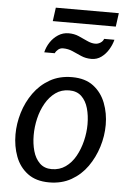

<svg xmlns="http://www.w3.org/2000/svg" viewBox="-58 -874 614 929"><g transform="rotate(5 249.5 -409.5)"><path d="M216 13Q152 13 111.5 -17.5Q71 -48 52.5 -97.5Q34 -147 34 -204Q34 -257 50 -310Q66 -363 97.5 -407Q129 -451 175.5 -477.5Q222 -504 283 -504Q347 -504 387 -473.5Q427 -443 446 -393.5Q465 -344 465 -288Q465 -234 448.5 -181Q432 -128 401 -84Q370 -40 323.5 -13.5Q277 13 216 13ZM223 -52Q261 -52 290 -72.5Q319 -93 338 -127Q357 -161 367 -202Q377 -243 377 -283Q377 -325 367 -360.5Q357 -396 334.5 -417.5Q312 -439 275 -439Q237 -439 208.5 -418.5Q180 -398 160.5 -364Q141 -330 131.5 -289.5Q122 -249 122 -208Q122 -167 132 -131.5Q142 -96 164.5 -74Q187 -52 223 -52ZM471 -702Q465 -678 451 -654.5Q437 -631 416 -615.5Q395 -600 368 -600Q340 -600 317.5 -610Q295 -620 273.5 -629.5Q252 -639 227 -639Q214 -639 204 -631Q194 -623 189 -612H138Q144 -638 159 -661Q174 -684 197 -699Q220 -714 248 -714Q275 -714 297 -704.5Q319 -695 340 -685Q361 -675 380 -675Q393 -675 405 -682.5Q417 -690 421 -702ZM175 -832H481L472 -766H166Z"/></g></svg>

Font: Rosario Medium
Style: Italic
Weight: 500
Italic angle: -8.05°
Version: Version 1.201